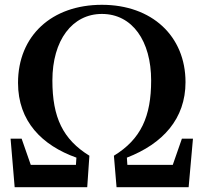

<svg xmlns="http://www.w3.org/2000/svg" viewBox="-20 -779 847 799"><path d="M41 0H343L352 -131C242 -199 198 -290 198 -444C198 -612 281 -721 404 -721C531 -721 609 -608 609 -444C609 -295 567 -200 454 -131L465 0H765L783 -202H737L699 -93H510L508 -123C658 -181 752 -285 752 -437C752 -629 612 -759 404 -759C196 -759 55 -631 55 -434C55 -274 155 -174 298 -123L296 -93H108L70 -202H24Z"/></svg>

Font: Noto Serif JP
Style: Bold
Weight: 700
Designer: Ryoko NISHIZUKA 西塚涼子 (kana & ideographs); Frank Grießhammer (Latin, Greek & Cyrillic); Wenlong ZHANG 张文龙 (bopomofo); San
Foundry: Adobe
Version: Version 2.001;hotconv 1.1.0;makeotfexe 2.6.0